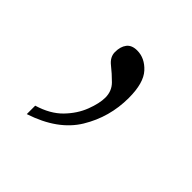

<svg xmlns="http://www.w3.org/2000/svg" viewBox="-80 -137 354 354"><g transform="rotate(45 97.0 40.5)"><path d="M30 132Q60 123 77.5 105Q95 87 103 66Q111 45 111 30Q111 13 99.5 1.5Q88 -10 76 -19.5Q64 -29 64 -42Q64 -56 70.5 -64.5Q77 -73 91 -73Q111 -73 126.5 -56Q142 -39 142 0Q142 50 116.5 92Q91 134 30 154Z"/></g></svg>

Font: Noto Serif Thin
Style: Regular
Weight: 100
Designer: Monotype Design Team
Foundry: Monotype Imaging Inc.
Version: Version 2.015